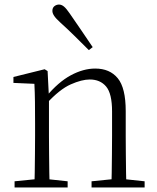

<svg xmlns="http://www.w3.org/2000/svg" viewBox="-20 -823 691 843"><path d="M44 0V-27L154 -38H174L277 -27V0ZM131 0Q132 -24 132.5 -64.5Q133 -105 133.5 -149Q134 -193 134 -226V-281Q134 -333 133.5 -375.5Q133 -418 131 -455L39 -459V-485L176 -519L189 -511L195 -393V-392V-226Q195 -193 195.5 -149Q196 -105 196.5 -64.5Q197 -24 198 0ZM382 0V-27L491 -38H512L615 -27V0ZM469 0Q470 -24 470.5 -64Q471 -104 471.5 -148Q472 -192 472 -226V-334Q472 -412 446 -443Q420 -474 374 -474Q339 -474 290.5 -452.5Q242 -431 184 -368L174 -398H182Q236 -463 291 -492.5Q346 -522 398 -522Q462 -522 497 -479.5Q532 -437 532 -335V-226Q532 -192 532.5 -148Q533 -104 533.5 -64Q534 -24 535 0ZM387 -616 370 -603Q338 -635 306.5 -666Q275 -697 246 -723Q226 -741 218 -753Q210 -765 210 -775Q210 -789 219 -796Q228 -803 239 -803Q250 -803 260.5 -794.5Q271 -786 286 -764Q309 -730 335.5 -692Q362 -654 387 -616Z"/></svg>

Font: Noto Serif KR
Style: Regular
Weight: 200
Designer: Ryoko NISHIZUKA 西塚涼子 (kana & ideographs); Frank Grießhammer (Latin, Greek & Cyrillic); Wenlong ZHANG 张文龙 (bopomofo); San
Foundry: Adobe
Version: Version 2.001;hotconv 1.1.0;makeotfexe 2.6.0